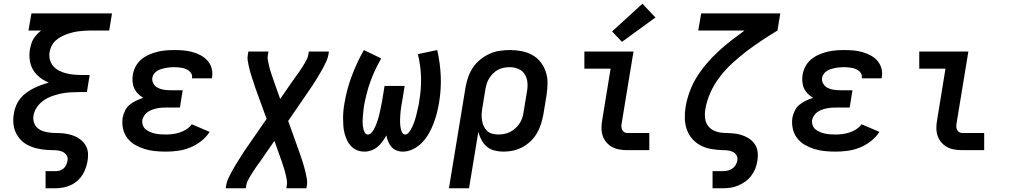

<svg xmlns="http://www.w3.org/2000/svg" viewBox="-20 -807 5440 1032"><path d="M225 205V113H278Q290 113 301.5 109.5Q313 106 322 98Q331 90 336 79Q341 68 343 56Q346 42 339 29.5Q332 17 319.5 10.5Q307 4 292.5 2Q278 0 263.5 0Q249 0 234.5 -1Q220 -2 205.5 -4Q191 -6 177 -9.5Q163 -13 150 -18Q137 -23 125 -29.5Q113 -36 102.5 -45Q92 -54 83.5 -64.5Q75 -75 68.5 -87Q62 -99 58 -112.5Q54 -126 52.5 -140Q51 -154 51.5 -169Q52 -184 55 -198Q58 -219 66.5 -239.5Q75 -260 89 -277.5Q103 -295 121.5 -308.5Q140 -322 160 -332Q180 -342 200.5 -349.5Q221 -357 242 -363Q216 -374 194 -391Q172 -408 158 -431.5Q144 -455 140 -484.5Q136 -514 141 -543Q144 -557 148 -571Q152 -585 160 -598Q168 -611 178.5 -622Q189 -633 201 -643H133L149 -735H582L567 -643H470Q454 -643 437.5 -642Q421 -641 404.5 -639Q388 -637 371.5 -633Q355 -629 338.5 -623Q322 -617 306.5 -608.5Q291 -600 278 -588Q265 -576 257.5 -560.5Q250 -545 247 -529Q243 -508 248 -487.5Q253 -467 266 -452Q279 -437 297 -427.5Q315 -418 335 -413Q355 -408 376.5 -406Q398 -404 419 -404H462L447 -312H404Q380 -312 356 -310.5Q332 -309 308 -304Q284 -299 260 -290.5Q236 -282 215 -267.5Q194 -253 179 -231.5Q164 -210 160 -186Q160 -186 160 -186Q160 -186 160 -186Q157 -167 162.5 -149Q168 -131 181.5 -119Q195 -107 213 -101.5Q231 -96 249.5 -94Q268 -92 287.5 -92Q307 -92 326 -89.5Q345 -87 362.5 -82Q380 -77 396 -68Q412 -59 424.5 -46.5Q437 -34 444.5 -17.5Q452 -1 453 18Q454 37 451 56Q446 87 432.5 116Q419 145 394.5 166Q370 187 339 196Q308 205 278 205Z M872 8Q842 8 812.5 5Q783 2 756 -6.5Q729 -15 705 -29Q681 -43 664 -65.5Q647 -88 641 -116.5Q635 -145 639 -174Q643 -193 652 -212Q661 -231 677 -244Q693 -257 712 -266Q731 -275 750 -281Q735 -290 722 -303Q709 -316 701.5 -332.5Q694 -349 692.5 -368Q691 -387 694 -406Q698 -429 709.5 -450.5Q721 -472 739.5 -487.5Q758 -503 780.5 -513Q803 -523 825.5 -528.5Q848 -534 871 -536Q894 -538 916 -538Q941 -538 966 -536Q991 -534 1014 -527.5Q1037 -521 1058 -510Q1079 -499 1094.5 -482Q1110 -465 1117 -442Q1124 -419 1120 -394Q1120 -392 1119.5 -390Q1119 -388 1118 -386H1012Q1012 -387 1012 -387.5Q1012 -388 1012 -389Q1014 -400 1009.5 -409.5Q1005 -419 997 -425.5Q989 -432 979.5 -436Q970 -440 959.5 -442Q949 -444 938 -445Q927 -446 916 -446Q905 -446 893.5 -445Q882 -444 871 -442Q860 -440 848.5 -436.5Q837 -433 826.5 -427Q816 -421 808.5 -411Q801 -401 799 -390Q796 -372 805 -357Q814 -342 829 -334.5Q844 -327 861.5 -324.5Q879 -322 897 -322H962L947 -229H882Q868 -229 855 -228.5Q842 -228 828.5 -225.5Q815 -223 801.5 -218.5Q788 -214 776 -206.5Q764 -199 756 -187Q748 -175 745 -162Q743 -147 748 -133.5Q753 -120 763.5 -111.5Q774 -103 787 -97.5Q800 -92 814 -89Q828 -86 842.5 -85Q857 -84 872 -84Q890 -84 909 -86.5Q928 -89 946.5 -95Q965 -101 982 -112Q999 -123 1011 -139L1107 -98Q1088 -69 1060 -47.5Q1032 -26 1000.5 -13.5Q969 -1 936.5 3.5Q904 8 872 8Z M1193 205 1196 187Q1199 170 1206.5 153.5Q1214 137 1222.5 121Q1231 105 1240.5 89.5Q1250 74 1259.5 58.5Q1269 43 1278.5 28Q1288 13 1298 -2L1413 -168L1353 -333Q1348 -348 1343.5 -362Q1339 -376 1334 -390.5Q1329 -405 1325 -420Q1321 -435 1317.5 -450Q1314 -465 1311.5 -480.5Q1309 -496 1312 -512L1315 -530H1423L1420 -512Q1417 -498 1419.5 -485.5Q1422 -473 1424.5 -460.5Q1427 -448 1430.5 -436Q1434 -424 1438 -412Q1442 -400 1446 -388Q1450 -376 1454 -365L1486 -275L1555 -375Q1557 -377 1558.5 -379Q1560 -381 1561 -383V-384Q1569 -394 1576 -404Q1583 -414 1590.5 -424.5Q1598 -435 1604.5 -445.5Q1611 -456 1617.5 -467Q1624 -478 1629.5 -489Q1635 -500 1637 -512L1640 -530H1748L1745 -512Q1742 -495 1734.5 -478.5Q1727 -462 1718.5 -446Q1710 -430 1701 -414.5Q1692 -399 1682.5 -383.5Q1673 -368 1663 -353Q1653 -338 1643 -323L1529 -157L1588 8Q1593 23 1598 37Q1603 51 1607.5 65.5Q1612 80 1616 95Q1620 110 1623.5 125Q1627 140 1629.5 155.5Q1632 171 1630 187L1627 205H1519L1522 187Q1524 173 1521.5 160.5Q1519 148 1516.5 135.5Q1514 123 1510.5 111Q1507 99 1503 87Q1499 75 1495 63Q1491 51 1487 40L1455 -50L1386 50Q1385 52 1383.5 54Q1382 56 1380 58V59Q1372 69 1365 79Q1358 89 1351 99.5Q1344 110 1337 120.5Q1330 131 1324 142Q1318 153 1312 164Q1306 175 1304 187L1301 205Z M1939 8Q1918 8 1899.5 0.5Q1881 -7 1867.5 -21Q1854 -35 1845.5 -53Q1837 -71 1832 -90Q1827 -109 1825.5 -129.5Q1824 -150 1824 -171Q1824 -192 1826 -213Q1828 -234 1832 -255Q1838 -291 1848 -328Q1858 -365 1871.5 -400.5Q1885 -436 1901 -470.5Q1917 -505 1936 -538L2029 -493Q2012 -463 1997.5 -432.5Q1983 -402 1971.5 -370.5Q1960 -339 1951.5 -306Q1943 -273 1937 -241Q1935 -230 1934 -219Q1933 -208 1932 -197.5Q1931 -187 1930 -176Q1929 -165 1929 -154.5Q1929 -144 1930 -133.5Q1931 -123 1933.5 -113Q1936 -103 1941.5 -93.5Q1947 -84 1958 -84Q1968 -84 1975.5 -92.5Q1983 -101 1988.5 -110Q1994 -119 1998 -128.5Q2002 -138 2005.5 -147.5Q2009 -157 2012 -167Q2015 -177 2017.5 -186.5Q2020 -196 2022 -206Q2024 -216 2026 -225.5Q2028 -235 2030 -245Q2032 -255 2034 -265L2047 -345H2155L2142 -265Q2140 -255 2138.5 -245.5Q2137 -236 2135.5 -226Q2134 -216 2133 -206Q2132 -196 2131.5 -186.5Q2131 -177 2130.5 -167Q2130 -157 2130.5 -147.5Q2131 -138 2132 -128.5Q2133 -119 2135.5 -110Q2138 -101 2143 -92.5Q2148 -84 2158 -84Q2168 -84 2175.5 -93Q2183 -102 2188.5 -111Q2194 -120 2198 -129.5Q2202 -139 2205.5 -148.5Q2209 -158 2212 -168Q2215 -178 2217.5 -188Q2220 -198 2222 -207.5Q2224 -217 2226.5 -227Q2229 -237 2231 -247Q2233 -257 2234 -267Q2245 -331 2243 -393.5Q2241 -456 2226 -516L2330 -538Q2346 -469 2349 -398Q2352 -327 2340 -255Q2335 -226 2328 -198.5Q2321 -171 2310.5 -143.5Q2300 -116 2285 -89.5Q2270 -63 2249 -41Q2228 -19 2200.5 -5.5Q2173 8 2145 8Q2127 8 2111 1.5Q2095 -5 2084 -17.5Q2073 -30 2066.5 -46Q2060 -62 2057 -79Q2047 -62 2035.5 -46Q2024 -30 2009 -17.5Q1994 -5 1975.5 1.5Q1957 8 1939 8Z M2393 205 2483 -342Q2488 -369 2497.5 -395.5Q2507 -422 2523.5 -446Q2540 -470 2563.5 -488.5Q2587 -507 2613 -518.5Q2639 -530 2667 -534Q2695 -538 2722 -538Q2753 -538 2784 -532Q2815 -526 2841 -511.5Q2867 -497 2885.5 -473.5Q2904 -450 2913.5 -421.5Q2923 -393 2923 -361.5Q2923 -330 2918 -298L2900 -188Q2895 -163 2887 -138Q2879 -113 2865 -89.5Q2851 -66 2831 -47Q2811 -28 2787 -15.5Q2763 -3 2737.5 2.5Q2712 8 2686 8Q2661 8 2637.5 2Q2614 -4 2596.5 -19Q2579 -34 2568 -54.5Q2557 -75 2551 -98L2501 205ZM2658 -84Q2674 -84 2690 -87Q2706 -90 2721 -97.5Q2736 -105 2749 -116.5Q2762 -128 2771.5 -142Q2781 -156 2786.5 -171.5Q2792 -187 2794 -203L2812 -313Q2817 -338 2815 -362.5Q2813 -387 2801 -407Q2789 -427 2766.5 -436.5Q2744 -446 2720 -446Q2704 -446 2688.5 -443Q2673 -440 2658 -432.5Q2643 -425 2631 -413Q2619 -401 2610 -387Q2601 -373 2596.5 -358Q2592 -343 2589 -327L2573 -229Q2570 -212 2569 -195Q2568 -178 2570.5 -161.5Q2573 -145 2579.5 -130Q2586 -115 2597.5 -104Q2609 -93 2625 -88.5Q2641 -84 2658 -84Z M3352 0Q3330 0 3309 -3.5Q3288 -7 3270 -17Q3252 -27 3239 -42.5Q3226 -58 3219.5 -77.5Q3213 -97 3213 -119Q3213 -141 3217 -162L3262 -438H3121V-530H3385L3322 -147Q3320 -138 3320 -128.5Q3320 -119 3323.5 -110.5Q3327 -102 3335 -97Q3343 -92 3352 -92H3470V0ZM3323 -582 3270 -638 3433 -787 3503 -713Z M3810 205V113H3863Q3876 113 3889 110.5Q3902 108 3914 100.5Q3926 93 3933.5 81Q3941 69 3943 56Q3946 42 3939.5 29.5Q3933 17 3921 10.5Q3909 4 3894.5 2Q3880 0 3866 0H3865Q3834 -1 3803.5 -6Q3773 -11 3747 -24.5Q3721 -38 3701.5 -60Q3682 -82 3672 -110Q3662 -138 3661 -169.5Q3660 -201 3665 -232Q3672 -273 3687 -314.5Q3702 -356 3725.5 -393.5Q3749 -431 3778.5 -465.5Q3808 -500 3841 -530.5Q3874 -561 3910 -589Q3946 -617 3982 -643H3733L3749 -735H4174L4159 -643Q4116 -617 4074.5 -589.5Q4033 -562 3993.5 -532Q3954 -502 3917 -468Q3880 -434 3849.5 -394.5Q3819 -355 3799 -310.5Q3779 -266 3771 -219Q3767 -195 3770 -171Q3773 -147 3786.5 -129.5Q3800 -112 3822 -103Q3844 -94 3868 -93Q3892 -92 3916 -90.5Q3940 -89 3962 -82.5Q3984 -76 4003.5 -64Q4023 -52 4036 -33.5Q4049 -15 4052 8.5Q4055 32 4051 56Q4048 78 4040 98.5Q4032 119 4018.5 137Q4005 155 3986.5 168.5Q3968 182 3947.5 190.5Q3927 199 3905.5 202Q3884 205 3863 205Z M4472 8Q4442 8 4412.5 5Q4383 2 4356 -6.5Q4329 -15 4305 -29Q4281 -43 4264 -65.5Q4247 -88 4241 -116.5Q4235 -145 4239 -174Q4243 -193 4252 -212Q4261 -231 4277 -244Q4293 -257 4312 -266Q4331 -275 4350 -281Q4335 -290 4322 -303Q4309 -316 4301.5 -332.5Q4294 -349 4292.5 -368Q4291 -387 4294 -406Q4298 -429 4309.5 -450.5Q4321 -472 4339.5 -487.5Q4358 -503 4380.5 -513Q4403 -523 4425.5 -528.5Q4448 -534 4471 -536Q4494 -538 4516 -538Q4541 -538 4566 -536Q4591 -534 4614 -527.5Q4637 -521 4658 -510Q4679 -499 4694.5 -482Q4710 -465 4717 -442Q4724 -419 4720 -394Q4720 -392 4719.5 -390Q4719 -388 4718 -386H4612Q4612 -387 4612 -387.5Q4612 -388 4612 -389Q4614 -400 4609.5 -409.5Q4605 -419 4597 -425.5Q4589 -432 4579.5 -436Q4570 -440 4559.5 -442Q4549 -444 4538 -445Q4527 -446 4516 -446Q4505 -446 4493.5 -445Q4482 -444 4471 -442Q4460 -440 4448.5 -436.5Q4437 -433 4426.5 -427Q4416 -421 4408.5 -411Q4401 -401 4399 -390Q4396 -372 4405 -357Q4414 -342 4429 -334.5Q4444 -327 4461.5 -324.5Q4479 -322 4497 -322H4562L4547 -229H4482Q4468 -229 4455 -228.5Q4442 -228 4428.5 -225.5Q4415 -223 4401.5 -218.5Q4388 -214 4376 -206.5Q4364 -199 4356 -187Q4348 -175 4345 -162Q4343 -147 4348 -133.5Q4353 -120 4363.5 -111.5Q4374 -103 4387 -97.5Q4400 -92 4414 -89Q4428 -86 4442.5 -85Q4457 -84 4472 -84Q4490 -84 4509 -86.5Q4528 -89 4546.5 -95Q4565 -101 4582 -112Q4599 -123 4611 -139L4707 -98Q4688 -69 4660 -47.5Q4632 -26 4600.5 -13.5Q4569 -1 4536.5 3.5Q4504 8 4472 8Z M5152 0Q5130 0 5109 -3.5Q5088 -7 5070 -17Q5052 -27 5039 -42.5Q5026 -58 5019.5 -77.5Q5013 -97 5013 -119Q5013 -141 5017 -162L5062 -438H4921V-530H5185L5122 -147Q5120 -138 5120 -128.5Q5120 -119 5123.5 -110.5Q5127 -102 5135 -97Q5143 -92 5152 -92H5270V0Z"/></svg>

Font: Iosevka Curly SmBdEx
Style: Italic
Weight: 600
Width: 7
Italic angle: -9°
Monospace: yes
Designer: Belleve Invis
Foundry: Belleve Invis
Version: Version 11.1.0; ttfautohint (v1.8.3)